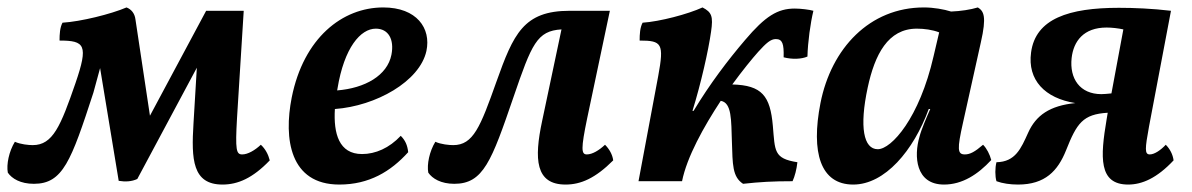

<svg xmlns="http://www.w3.org/2000/svg" viewBox="-32 -487 3204 516"><path d="M669 -98C653 -83 634 -72 619 -72C603 -72 600 -83 605 -170L623 -458H522L371 -176L332 -435C330 -451 321 -462 308 -467C266 -449 185 -429 136 -426C129 -413 128 -395 128 -378C196 -378 206 -366 171 -264C131 -148 110 -97 56 -97C45 -97 23 -99 8 -106C-8 -80 -15 -45 -11 -23C0 -7 23 7 59 7C137 7 159 -54 219 -238L237 -304L287 -1C305 2 322 1 337 -6L497 -305L488 -155C482 -59 485 9 566 9C607 9 647 -8 693 -56C689 -72 681 -87 669 -98Z M998 -467C888 -467 784 -385 752 -225C730 -114 747 9 880 9C960 9 1018 -26 1065 -78C1063 -97 1057 -110 1045 -122C1014 -89 977 -73 941 -73C879 -73 864 -128 868 -194C978 -202 1096 -268 1114 -350C1127 -411 1088 -467 998 -467ZM1020 -340C1009 -284 949 -250 874 -244C874 -245 875 -247 875 -249C893 -359 937 -410 978 -410C1012 -410 1028 -381 1020 -340Z M1594 -98C1578 -83 1560 -72 1545 -72C1530 -72 1529 -87 1546 -169L1607 -458H1499C1375 -458 1348 -396 1302 -267C1259 -146 1240 -97 1186 -97C1175 -97 1153 -99 1138 -106C1122 -80 1115 -45 1119 -23C1130 -7 1153 7 1189 7C1267 7 1289 -54 1348 -226C1397 -369 1411 -404 1477 -408L1425 -162C1403 -59 1407 9 1488 9C1529 9 1568 -8 1616 -56C1614 -72 1605 -87 1594 -98Z M2138 -335C2139 -374 2146 -425 2154 -458C2144 -461 2120 -464 2104 -464C2058 -464 2025 -444 1970 -379C1924 -325 1876 -262 1832 -189H1829C1852 -263 1872 -352 1879 -402C1885 -443 1881 -454 1856 -467C1817 -449 1741 -429 1695 -426C1688 -413 1687 -395 1687 -378C1747 -378 1753 -370 1737 -283L1684 0H1801C1814 -65 1859 -146 1905 -216C1935 -211 1933 -164 1935 -106C1937 -45 1936 -12 1965 7C2010 2 2045 0 2098 0C2104 -13 2109 -32 2111 -51C2047 -61 2051 -81 2045 -149C2038 -229 2016 -258 1936 -260C1963 -297 1989 -329 2006 -348C2027 -371 2039 -382 2053 -382C2071 -382 2075 -369 2074 -333C2097 -327 2122 -328 2138 -335Z M2610 -98C2588 -79 2575 -72 2561 -72C2541 -72 2540 -86 2556 -157L2604 -373C2620 -443 2612 -457 2596 -467C2576 -461 2550 -457 2524 -456C2505 -462 2477 -467 2451 -467C2305 -467 2202 -357 2173 -210C2147 -77 2173 9 2261 9C2346 9 2423 -82 2464 -194H2468C2458 -171 2444 -139 2439 -119C2424 -68 2428 9 2505 9C2554 9 2596 -18 2632 -57C2628 -72 2620 -88 2610 -98ZM2327 -86C2289 -86 2277 -145 2300 -252C2319 -340 2354 -410 2432 -410C2452 -410 2474 -407 2492 -400L2477 -336C2439 -170 2364 -86 2327 -86Z M3101 -98C3088 -84 3071 -72 3058 -72C3044 -72 3045 -87 3056 -147L3115 -458C3065 -464 3015 -466 2975 -466C2841 -466 2751 -437 2739 -346C2729 -272 2776 -223 2858 -210C2789 -203 2752 -177 2731 -130C2712 -88 2697 -52 2646 -51C2642 -36 2642 -13 2646 0C2662 6 2683 9 2704 9C2777 9 2811 -28 2833 -83C2862 -156 2878 -180 2945 -184L2942 -166C2925 -65 2920 9 3000 9C3037 9 3077 -8 3122 -56C3120 -72 3112 -87 3101 -98ZM2848 -331C2853 -376 2880 -413 2942 -413C2956 -413 2973 -411 2987 -408L2955 -236C2945 -235 2935 -234 2928 -234C2870 -234 2842 -276 2848 -331Z"/></svg>

Font: Vollkorn Semibold
Style: Italic
Weight: 600
Italic angle: -11°
Designer: Friedrich Althausen
Foundry: Friedrich Althausen
Version: Version 4.015;PS 004.015;hotconv 1.0.88;makeotf.lib2.5.64775